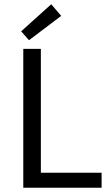

<svg xmlns="http://www.w3.org/2000/svg" viewBox="-20 -887 526 907"><path d="M90 0V-656H173V-71H460V0ZM117 -697 80 -739 222 -867 269 -812Z"/></svg>

Font: Giro Regular
Style: Regular
Weight: 400
Designer: Paul D. Hunt
Foundry: Adobe Systems Incorporated
Version: Version 1.000;PS 1.0;hotconv 1.0.88;makeotf.lib2.5.647800